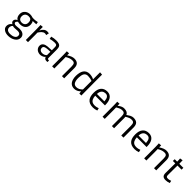

<svg xmlns="http://www.w3.org/2000/svg" viewBox="502 -2853 5168 5168"><g transform="rotate(45 3085.5 -269.5)"><path d="M270 -186.5Q223.1 -186.5 189 -199.7Q175.3 -191.9 163.6 -174.8Q144.5 -147.5 144.5 -135.3Q144.5 -112.3 167.5 -97.2Q188.5 -84 220.5 -84Q252.4 -84 277.8 -87.9Q321.3 -95.2 356.9 -95.2Q392.6 -95.2 426.5 -87.9Q460.4 -80.6 486.8 -64Q544.9 -27.3 549.3 46.4Q551.8 148.9 457 207.5Q380.4 255.4 275.9 258.8Q181.6 261.7 117.2 222.2Q95.7 209 79.6 190.4Q47.9 153.3 47.9 100.1Q47.9 32.7 94.7 -17.6Q109.9 -34.2 128.9 -45.4Q72.8 -74.7 72.8 -125.5Q72.8 -156.2 92.5 -181.4Q112.3 -206.5 149.4 -220.2Q72.8 -267.6 72.8 -377.4Q72.8 -468.3 137.2 -522Q196.8 -571.8 281.2 -571.8Q337.4 -571.8 381.3 -554.2Q397.5 -551.3 442.1 -551.3Q486.8 -551.3 572.3 -569.3L585.4 -498Q565.4 -497.1 545.2 -495.8Q524.9 -494.6 501.5 -493.7L453.6 -491.7Q477.1 -463.9 483.9 -406.7Q485.8 -390.6 485.8 -377.4Q485.8 -284.2 421.4 -232.4Q364.3 -186.5 270 -186.5ZM404.8 -377.4Q406.7 -453.6 367.2 -486.3Q337.9 -508.3 276.9 -506.3Q192.4 -500 164.1 -430.7Q154.8 -407.7 153.8 -378.4Q152.8 -316.4 184.6 -284.2Q216.3 -252 274.4 -252Q332.5 -252 368.7 -286.1Q404.8 -320.3 404.8 -377.4ZM240.7 -11.7Q202.6 -11.7 174.3 -21.5Q142.1 -1.5 130.9 47.9Q127.4 63 127.4 79.1Q127.4 117.2 148.4 142.6Q183.1 188 274.9 185.5Q348.6 183.6 388.7 164.1Q462.4 128.9 462.4 64.5Q460.4 -19 358.9 -19Z M765.1 -362.3Q767.1 -325.2 767.1 -268.6V0H684.6Q684.6 -518.1 678.7 -564.9L759.8 -571.8V-434.6Q824.7 -571.8 934.1 -571.8Q971.7 -571.8 996.1 -565.9L978 -479Q954.6 -490.7 925.5 -491Q896.5 -491.2 872.6 -478Q848.6 -464.8 828.9 -445.3Q809.1 -425.8 793.5 -403.3Z M1518.6 4.4Q1502.4 9.8 1478.5 9.8Q1454.6 9.8 1439.2 4.4Q1423.8 -1 1412.6 -10.7Q1390.6 -29.3 1384.3 -60.1Q1357.9 -19.5 1289.6 1.5Q1228 20.5 1165.5 -1Q1098.1 -23.4 1068.4 -83.5Q1053.2 -113.8 1053.2 -150.1Q1053.2 -186.5 1067.4 -211.7Q1081.5 -236.8 1105 -252.9Q1148.9 -283.7 1222.7 -290Q1281.7 -295.9 1375.5 -298.3V-386.2Q1375.5 -448.2 1368.4 -463.9Q1361.3 -479.5 1351.6 -487.3Q1335 -500 1284.2 -500L1265.6 -499.5Q1189.5 -495.6 1117.7 -474.6L1104 -546.9Q1189.5 -571.8 1272 -571.8Q1389.6 -571.8 1426.3 -527.3Q1448.2 -500.5 1452.6 -461.4Q1457 -422.4 1457.5 -389.2V-110.4Q1457.5 -68.8 1465.1 -60.8Q1472.7 -52.7 1482.7 -52.7Q1492.7 -52.7 1513.2 -56.2ZM1375.5 -178.7Q1375.5 -213.4 1377.4 -242.7Q1206.1 -242.7 1161.6 -210Q1136.7 -192.4 1136.7 -155.3Q1136.7 -112.8 1165.5 -85.9Q1193.4 -60.1 1238.3 -60.1Q1324.7 -57.6 1375.5 -114.3Z M1685.1 0 1685.5 -165.5Q1685.5 -376.5 1684.1 -434.6L1682.1 -511.7Q1680.7 -556.6 1679.2 -564.9L1763.2 -569.3Q1762.7 -563.5 1762.5 -554Q1762.2 -544.4 1762.2 -530.3V-493.7Q1876.5 -571.8 1964.1 -571.8Q2051.8 -571.8 2096.7 -529.1Q2141.6 -486.3 2144 -393.6V0H2060.1V-363.8Q2060.1 -438.5 2038.6 -468.8Q2017.1 -498 1962.9 -498Q1890.1 -498 1817.9 -461.4Q1793.5 -449.2 1766.6 -433.6L1767.6 -389.2Q1768.6 -352.1 1768.6 -314V0Z M2713.4 -73.2Q2627.4 9.8 2533.2 9.8Q2385.7 11.7 2337.4 -136.2Q2317.4 -198.7 2318.8 -270.3Q2320.3 -341.8 2333 -395.3Q2345.7 -448.7 2372.6 -488.3Q2430.7 -571.8 2546.4 -571.8Q2634.8 -570.3 2712.4 -531.2V-797.9L2794.9 -791V-533.2Q2794.9 -52.7 2798.3 0H2721.7ZM2714.8 -471.2Q2645 -498.5 2551.8 -500.5Q2434.1 -500.5 2413.1 -364.7Q2390.6 -218.3 2429.2 -131.8Q2460 -62.5 2539.6 -62.5Q2635.7 -62.5 2713.4 -145.5V-385.7Q2713.4 -406.2 2713.9 -427Q2714.4 -447.8 2714.8 -471.2Z M3387.2 -17.1Q3315.4 9.8 3243.7 9.8Q3097.2 9.8 3032.2 -79.1Q2979 -150.9 2979 -286.6Q2979 -422.4 3039.8 -496.6Q3100.6 -570.8 3218.8 -571.8Q3329.1 -571.8 3384.8 -489.3Q3435.5 -414.6 3435.5 -278.3V-260.7H3064.9Q3073.2 -105 3171.4 -72.3Q3201.7 -62.5 3250.7 -62.5Q3299.8 -62.5 3371.1 -89.4ZM3347.7 -326.7Q3341.8 -411.1 3317.4 -452.6Q3274.9 -522.5 3169.9 -494.1Q3111.8 -479 3083 -418Q3065.9 -381.8 3064.9 -326.7Z M3604.5 0 3605 -165.5Q3605 -376.5 3603.5 -434.6L3601.6 -511.7Q3600.1 -556.6 3598.6 -564.9L3682.6 -569.3Q3682.1 -563.5 3681.9 -554Q3681.6 -544.4 3681.6 -530.3V-493.7L3718.8 -520Q3792.5 -571.8 3859.6 -571.8Q3926.8 -571.8 3966.6 -551Q4006.3 -530.3 4025.9 -486.3Q4032.2 -490.2 4063.2 -512Q4094.2 -533.7 4116.2 -544.9Q4168 -571.8 4216.8 -571.8Q4309.6 -571.8 4354 -529.1Q4398.4 -486.3 4400.9 -393.6V0H4317.9V-363.8Q4317.9 -439 4295.9 -468.8Q4273.9 -498 4220.2 -498Q4172.4 -498 4141.4 -485.8Q4110.4 -473.6 4088.9 -461.4L4042 -433.6L4040.5 -432.6Q4043.9 -416.5 4043.9 -393.6V0H3961.4V-363.8Q3961.4 -438.5 3939.5 -468.8Q3918.5 -498 3864.3 -498Q3816.4 -498 3785.4 -485.8Q3754.4 -473.6 3732.9 -461.4L3686 -433.6L3687 -389.2Q3688 -352.1 3688 -314V0Z M4971.7 -17.1Q4899.9 9.8 4828.1 9.8Q4681.6 9.8 4616.7 -79.1Q4563.5 -150.9 4563.5 -286.6Q4563.5 -422.4 4624.3 -496.6Q4685.1 -570.8 4803.2 -571.8Q4913.6 -571.8 4969.2 -489.3Q5020 -414.6 5020 -278.3V-260.7H4649.4Q4657.7 -105 4755.9 -72.3Q4786.1 -62.5 4835.2 -62.5Q4884.3 -62.5 4955.6 -89.4ZM4932.1 -326.7Q4926.3 -411.1 4901.9 -452.6Q4859.4 -522.5 4754.4 -494.1Q4696.3 -479 4667.5 -418Q4650.4 -381.8 4649.4 -326.7Z M5189 0 5189.5 -165.5Q5189.5 -376.5 5188 -434.6L5186 -511.7Q5184.6 -556.6 5183.1 -564.9L5267.1 -569.3Q5266.6 -563.5 5266.4 -554Q5266.1 -544.4 5266.1 -530.3V-493.7Q5380.4 -571.8 5468 -571.8Q5555.7 -571.8 5600.6 -529.1Q5645.5 -486.3 5647.9 -393.6V0H5564V-363.8Q5564 -438.5 5542.5 -468.8Q5521 -498 5466.8 -498Q5394 -498 5321.8 -461.4Q5297.4 -449.2 5270.5 -433.6L5271.5 -389.2Q5272.5 -352.1 5272.5 -314V0Z M6147 -17.1Q6077.1 9.8 6008.3 9.8Q5940.4 8.8 5909.2 -20Q5874 -52.2 5874 -127Q5874 -131.8 5874 -136.7Q5874 -141.6 5874.5 -147L5877 -496.1H5785.2L5787.6 -564.9H5880.4Q5880.4 -646.5 5874.5 -681.6L5958.5 -695.3L5961.9 -564.9H6116.2V-496.1H5960.4L5958.5 -152.3Q5956.5 -103 5967.3 -87.4Q5978 -71.8 5991.5 -67.6Q6004.9 -63.5 6034.9 -63.5Q6064.9 -63.5 6132.3 -85.9Z"/></g></svg>

Font: Duru Sans
Style: Regular
Weight: 400
Designer: Onur Yazõcõgil
Foundry: Onur Yazõcõgil
Version: Version 1.002